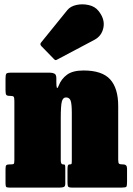

<svg xmlns="http://www.w3.org/2000/svg" viewBox="-20 -849 600 869"><path d="M27 -415H25Q12 -415 8.5 -419.5Q5 -424 5 -440.5V-493.5Q5 -511 8.8 -515.5Q12.5 -520 28 -520H207Q218.5 -520 226.8 -515.5Q235 -511 235 -495V-477Q235 -458.5 237.2 -452.2Q239.5 -446 245.5 -461Q257.5 -492 283.5 -511Q309.5 -530 358 -530Q442 -530 478.5 -489.8Q515 -449.5 515 -369V-126.5Q515 -111.5 518.8 -108.2Q522.5 -105 534 -105H537Q555 -105 555 -86.5V-26Q555 -7.5 551.8 -3.8Q548.5 0 531 0H305.5Q291.5 0 288.5 -4.5Q285.5 -9 285.5 -23V-82Q285.5 -92.5 287 -98.8Q288.5 -105 296.5 -105H297Q303 -105 304 -108.2Q305 -111.5 305 -124.5V-338Q305 -378.5 299.8 -393.2Q294.5 -408 278.5 -408Q265 -408 260 -389.8Q255 -371.5 255 -313V-124.5Q255 -105 264.5 -105H265.5Q272.5 -105 274 -102Q275.5 -99 275.5 -86.5V-18.5Q275.5 -5.5 269 -2.8Q262.5 0 250.5 0H21Q9.5 0 7.2 -4.2Q5 -8.5 5 -20.5V-84Q5 -97.5 8.5 -101.2Q12 -105 25 -105H30Q40 -105 42.5 -107.8Q45 -110.5 45 -126V-392Q45 -407.5 41.8 -411.2Q38.5 -415 27 -415ZM223.5 -582.5 167 -640.5Q158.5 -649.5 167.5 -658.5L284.5 -803Q298.5 -820.5 325.8 -826.5Q353 -832.5 381.2 -826.2Q409.5 -820 425.5 -800Q455.5 -763 448.2 -724.8Q441 -686.5 407 -668.5L239 -579.5Q233.5 -576 230.5 -577Q227.5 -578 223.5 -582.5Z"/></svg>

Font: Besley* Condensed Fatface
Style: Regular
Weight: 900
Width: 3
Designer: Owen Earl
Foundry: indestructible type*
Version: Version 3.000; ttfautohint (v1.8.3)